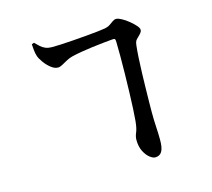

<svg xmlns="http://www.w3.org/2000/svg" viewBox="-116 -922 1232 1116"><g transform="rotate(-15 500.0 -363.5)"><path d="M639.6 -651.5Q639.6 -666.8 635.3 -670.2Q630.9 -673.6 617.8 -671.8Q595.3 -669.8 563.6 -666.6Q531.9 -663.3 496.8 -658.8Q461.6 -654.2 428.5 -648.7Q395.4 -643.1 369.6 -636.6Q352 -632.1 334 -622.3Q316.1 -612.4 301 -604.1Q285.9 -595.8 274.5 -595.8Q253.7 -595.8 232.3 -612.9Q210.8 -629.9 194.4 -652.8Q177.9 -675.7 171.9 -693Q166.5 -709.8 164.3 -731.4Q162.1 -753 161.5 -765.7L175.8 -771.3Q190.8 -755.9 203.5 -744.5Q216.3 -733.1 232.1 -726.4Q248 -719.8 270.1 -719.5Q289.2 -719.3 323.9 -721Q358.6 -722.8 399.6 -725.7Q440.6 -728.6 480.6 -732.2Q520.5 -735.7 551.6 -739.1Q582.8 -742.5 596.8 -745.2Q614.9 -748.8 627.6 -757.6Q640.3 -766.4 651.2 -774.1Q662.1 -781.8 672.3 -781.8Q684.9 -781.8 705.6 -770.4Q726.2 -759.1 746.4 -742.6Q766.6 -726.2 780.5 -710.3Q794.4 -694.3 794.4 -684.2Q794.4 -674.2 787.4 -665.6Q780.4 -656.9 767.5 -644.8Q758.2 -636.3 753.6 -628.5Q749 -620.7 747 -602.8Q743.3 -570.6 740.9 -527.5Q738.5 -484.5 737 -437.8Q735.5 -391.1 734.7 -346Q733.8 -300.9 733.3 -263.5Q732.8 -226.2 732.8 -202.6Q732.8 -155.6 735.4 -114.4Q738 -73.2 738 -37.3Q738.3 10.2 725.7 32.5Q713.1 54.8 684.7 54.8Q670.8 54.8 651.8 39.7Q632.8 24.6 618.8 -3.9Q604.9 -32.4 604.9 -71.9Q604.9 -91.7 614.4 -113.7Q624 -135.7 628.2 -178.6Q630.9 -205.9 633.1 -251Q635.4 -296.1 637 -350.8Q638.6 -405.5 639.6 -460.9Q640.6 -516.3 640.6 -566.2Q640.6 -616.1 639.6 -651.5Z"/></g></svg>

Font: Noto Serif HK
Style: Regular
Weight: 200
Designer: Ryoko NISHIZUKA 西塚涼子 (kana & ideographs); Frank Grießhammer (Latin, Greek & Cyrillic); Wenlong ZHANG 张文龙 (bopomofo); San
Foundry: Adobe
Version: Version 2.001;hotconv 1.1.0;makeotfexe 2.6.0